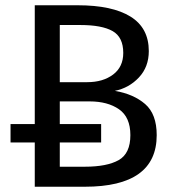

<svg xmlns="http://www.w3.org/2000/svg" viewBox="-20 -709 660 729"><path d="M575 -196Q575 0 302 0H112V-168H20V-238H112V-689H275Q406 -689 475.5 -646Q545 -603 545 -515Q545 -455 507.5 -415Q470 -375 416 -364Q487 -352 531 -314Q575 -276 575 -196ZM207 -614V-397H311Q371 -397 409.5 -426Q448 -455 448 -508Q448 -568 407.5 -591Q367 -614 285 -614ZM475 -196Q475 -264 432 -294Q389 -324 320 -324H207V-238H364V-168H207V-76H302Q386 -76 430.5 -101Q475 -126 475 -196Z"/></svg>

Font: Fira Sans
Style: Regular
Weight: 400
Designer: bBox Type GmbH & Carrois Corporate GbR & Edenspiekermann AG
Foundry: bBox Type GmbH & Carrois Corporate GbR & Edenspiekermann AG
Version: Version 4.301